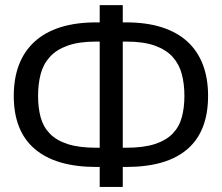

<svg xmlns="http://www.w3.org/2000/svg" viewBox="-20 -736 873 756"><path d="M463.4 -78.6V0H372.6V-78.6H359.4Q200.2 -78.6 117.2 -149.2Q34.2 -219.7 34.2 -358.4Q34.2 -427.7 54.9 -481.4Q75.7 -535.2 116.5 -572.3Q157.2 -609.4 218 -628.7Q278.8 -647.9 359.4 -647.9H372.6V-715.8H463.4V-647.9H476.6Q556.2 -647.9 616.7 -628.7Q677.2 -609.4 717.8 -572.3Q758.3 -535.2 778.8 -481.4Q799.3 -427.7 799.3 -358.4Q799.3 -219.2 718 -148.9Q636.7 -78.6 476.6 -78.6ZM463.4 -572.3V-154.3H476.6Q544.9 -154.3 589.4 -168.7Q633.8 -183.1 659.7 -209.7Q685.5 -236.3 695.8 -273.9Q706.1 -311.5 706.1 -358.4Q706.1 -405.3 695.8 -444.3Q685.5 -483.4 659.7 -512Q633.8 -540.5 589.4 -556.4Q544.9 -572.3 476.6 -572.3ZM372.6 -154.3V-572.3H359.4Q291 -572.3 246.6 -556.4Q202.1 -540.5 176.3 -512Q150.4 -483.4 140.1 -444.3Q129.9 -405.3 129.9 -358.4Q129.9 -311.5 140.1 -273.9Q150.4 -236.3 176.3 -209.7Q202.1 -183.1 246.6 -168.7Q291 -154.3 359.4 -154.3Z"/></svg>

Font: Arian AMU
Style: Regular
Weight: 400
Designer: Ruben Hakobyan (Tarumian)
Foundry: Ruben Hakobyan (Tarumian)
Version: Version 4.003